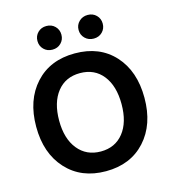

<svg xmlns="http://www.w3.org/2000/svg" viewBox="-127 -981 976 1091"><g transform="rotate(-15 361.5 -435.5)"><path d="M246.5 -878Q277 -878 297 -858Q317 -838 317 -808.5Q317 -779 297 -759Q277 -739 246.5 -739Q216 -739 196 -759Q176 -779 176 -808.5Q176 -838 196 -858Q216 -878 246.5 -878ZM489.5 -878Q520 -878 540 -858Q560 -838 560 -808.5Q560 -779 540 -759Q520 -739 489.5 -739Q459 -739 438.5 -759Q418 -779 418 -808.5Q418 -838 438.5 -858Q459 -878 489.5 -878ZM361.5 -570Q276 -570 227 -508Q178 -446 178 -339.5Q178 -233 228 -171Q278 -109 362.5 -109Q447 -109 496 -170.5Q545 -232 545 -339Q545 -446 496 -508Q447 -570 361.5 -570ZM362 -686Q508 -686 594 -591.5Q680 -497 680 -340Q680 -183 593.5 -88Q507 7 362 7Q217 7 130 -88Q43 -183 43 -339.5Q43 -496 129.5 -591Q216 -686 362 -686Z"/></g></svg>

Font: Hind Kochi SemiBold
Style: Regular
Weight: 600
Designer: Dhruvi Tolia
Foundry: Indian Type Foundry
Version: Version 0.702;PS 1.0;hotconv 1.0.81;makeotf.lib2.5.63406